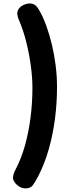

<svg xmlns="http://www.w3.org/2000/svg" viewBox="-20 -898 416 1099"><path d="M87.8 -785Q83.8 -793.8 81.3 -804.3Q78.9 -814.8 78.9 -819.3Q78.9 -838.6 90.6 -851.6Q102.2 -864.7 118.7 -871.5Q135.2 -878.3 150.4 -878.3Q168.4 -878.3 181.4 -868.5Q194.4 -858.7 207.1 -834.9Q227.9 -798.1 245.7 -748.6Q263.6 -699 277.3 -641.3Q291 -583.7 298.7 -522.2Q306.4 -460.7 306.4 -400Q306.4 -308.6 294.7 -218.2Q283 -127.9 259.2 -44.1Q235.3 39.7 198.1 111.9Q180.4 146.2 166.9 163.4Q153.3 180.6 125.4 180.3Q107.6 180.1 91.3 170.5Q75.1 160.9 64.8 146.7Q54.4 132.4 54.4 120Q54.4 111.2 57.9 99.2Q61.3 87.2 69.1 72.1Q102 10 123.1 -65.9Q144.2 -141.8 154.9 -225.8Q165.6 -309.8 165.6 -396Q165.6 -451.2 156.9 -517.9Q148.2 -584.6 131.3 -653.7Q114.4 -722.9 87.8 -785Z"/></svg>

Font: Playpen Sans Arabic
Style: Regular
Weight: 400
Designer: Azza Alameddine, Laura Meseguer, Veronika Burian, José Scaglione
Foundry: TypeTogether
Version: Version 2.000